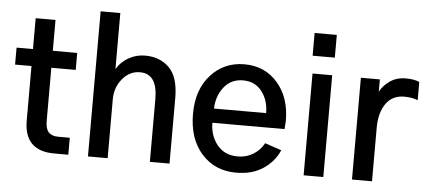

<svg xmlns="http://www.w3.org/2000/svg" viewBox="-52 -901 2302 1035"><g transform="rotate(5 1098.5 -383.5)"><path d="M18.6 -459V-550.8H107.4V-717.8H214.8V-550.8H346.7V-459H214.8V-171.9Q214.8 -128.9 231.9 -110.4Q249 -91.8 284.2 -91.8H346.7V0H270.5Q107.4 0 107.4 -164.1V-459Z M453.1 0V-785.2H559.6V-484.4H561.5Q582 -520.5 623 -544.4Q664.1 -568.4 712.9 -568.4Q793.9 -568.4 844.2 -518.1Q894.5 -467.8 894.5 -354.5V0H788.1V-339.8Q788.1 -476.6 693.4 -476.6Q637.7 -476.6 598.6 -429.7Q559.6 -382.8 559.6 -318.4V0Z M997.1 -278.3Q997.1 -409.2 1068.8 -488.8Q1140.6 -568.4 1251 -568.4Q1361.3 -568.4 1430.2 -489.3Q1499 -410.2 1499 -285.2Q1499 -283.2 1496.1 -239.3H1105.5Q1105.5 -169.9 1145.5 -120.1Q1185.5 -70.3 1256.8 -70.3Q1304.7 -70.3 1341.8 -93.8Q1378.9 -117.2 1398.4 -154.3L1488.3 -124Q1461.9 -62.5 1402.8 -22.5Q1343.8 17.6 1255.9 17.6Q1140.6 17.6 1068.8 -63Q997.1 -143.6 997.1 -278.3ZM1107.4 -316.4H1389.6Q1389.6 -385.7 1352.5 -433.6Q1315.4 -481.4 1251 -481.4Q1185.5 -481.4 1147.5 -432.6Q1109.4 -383.8 1107.4 -316.4Z M1612.3 -646.5V-769.5H1732.4V-646.5ZM1620.1 0V-550.8H1726.6V0Z M1881.8 0V-550.8H1984.4V-484.4Q2001 -516.6 2037.1 -542.5Q2073.2 -568.4 2124 -568.4Q2168.9 -568.4 2197.3 -555.7V-457Q2165 -469.7 2124 -469.7Q2059.6 -469.7 2024.9 -420.4Q1990.2 -371.1 1990.2 -289.1V0Z"/></g></svg>

Font: Gothic A1 SemiBold
Style: Regular
Weight: 600
Version: Version 2.50